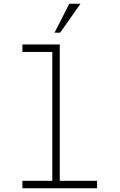

<svg xmlns="http://www.w3.org/2000/svg" viewBox="-20 -1008 640 1028"><path d="M100 -730V-770H300V-40H500V0H100V-40H260V-730ZM411 -988 302 -833H272L351 -988Z"/></svg>

Font: Fliege Mono Thin
Style: Regular
Weight: 100
Version: Version 0.020;Glyphs 3.3 (3306)